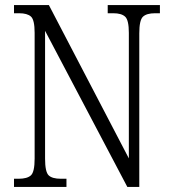

<svg xmlns="http://www.w3.org/2000/svg" viewBox="-20 -734 675 754"><path d="M35 0V-32H53Q87 -32 101.5 -45.5Q116 -59 116 -111V-605Q116 -656 101.5 -669Q87 -682 55 -682H35V-714H172L486 -112V-605Q486 -655 471.5 -668.5Q457 -682 425 -682H403V-714H608V-682H589Q556 -682 541.5 -668.5Q527 -655 527 -603V0H480L157 -613V-111Q157 -59 171 -45.5Q185 -32 219 -32H241V0Z"/></svg>

Font: Noto Serif Condensed Light
Style: Regular
Weight: 300
Width: 3
Designer: Monotype Design Team
Foundry: Monotype Imaging Inc.
Version: Version 2.013